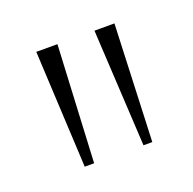

<svg xmlns="http://www.w3.org/2000/svg" viewBox="-54 -809 309 307"><g transform="rotate(-20 101.0 -655.5)"><path d="M144 -556 133 -755H167L159 -556ZM44 -556 34 -755H70L60 -556Z"/></g></svg>

Font: DM Sans 11pt Thin
Style: Regular
Weight: 250
Version: Version 4.004;gftools[0.9.30]